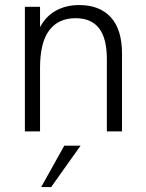

<svg xmlns="http://www.w3.org/2000/svg" viewBox="-20 -520 576 760"><path d="M78.5 -493H138.5V-412.5Q161.5 -456 201.5 -478Q241.5 -500 293.5 -500Q374.5 -500 418.8 -451.5Q463 -403 463 -307V0H403V-285.5Q403 -368.5 372 -408.2Q341 -448 279.5 -448Q211 -448 174.8 -399.8Q138.5 -351.5 138.5 -251.5V0H78.5ZM234.5 56.5H299L182.5 220.5H143Z"/></svg>

Font: HK Grotesk Light
Style: Regular
Weight: 300
Designer: Alfredo Marco Pradil
Foundry: Hanken Design Co.
Version: Version 3.001